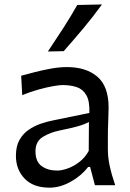

<svg xmlns="http://www.w3.org/2000/svg" viewBox="-20 -846 592 877"><path d="M206.5 11.2Q131.8 11.2 92.3 -30.3Q52.7 -71.8 52.7 -134.3Q52.7 -177.7 68.8 -206.5Q85 -235.4 110.6 -252.9Q136.2 -270.5 165 -280.5Q193.8 -290.5 219.2 -295.4L388.2 -330.1Q390.1 -383.8 374.5 -411.1Q358.9 -438.5 330.6 -448Q302.2 -457.5 265.6 -457.5Q251.5 -457.5 222.2 -452.4Q192.9 -447.3 156 -437Q119.1 -426.8 81.5 -411.6L76.7 -500Q101.6 -506.8 137.2 -516.1Q172.9 -525.4 211.9 -532.5Q251 -539.6 286.1 -539.6Q373.5 -539.6 424.8 -495.6Q476.1 -451.7 476.1 -354Q476.1 -330.1 474.4 -293.7Q472.7 -257.3 472.7 -224.1V-162.6Q472.7 -127 481.4 -86.7Q490.2 -46.4 506.3 0H413.6L391.6 -83.5H382.8Q351.6 -43 303 -15.9Q254.4 11.2 206.5 11.2ZM240.7 -66.9Q262.2 -66.9 289.6 -76.7Q316.9 -86.4 342.8 -106.4Q368.7 -126.5 385.3 -156.7L386.2 -288.6Q377.9 -284.2 364.7 -278.8Q351.6 -273.4 325.9 -266.6Q300.3 -259.8 254.9 -250.5Q210 -241.7 176 -220.9Q142.1 -200.2 142.1 -154.8Q142.1 -107.4 170.4 -87.2Q198.7 -66.9 240.7 -66.9ZM198.7 -610.8Q234.9 -664.6 268.8 -717.3Q302.7 -770 333 -823.2L445.8 -825.7Q406.2 -771 361.8 -717.8Q317.4 -664.6 271 -612.3Z"/></svg>

Font: Pinar-DS1-FD Medium
Style: Regular
Weight: 500
Designer: Amin Abedi
Version: Version 3.000